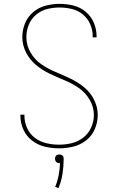

<svg xmlns="http://www.w3.org/2000/svg" viewBox="-20 -763 616 998"><path d="M287 8Q325 8 361.5 -1Q398 -10 428 -33.5Q458 -57 473 -92.5Q488 -128 488 -165Q488 -207 468.5 -245.5Q449 -284 416 -310.5Q383 -337 345 -355Q307 -373 268.5 -389Q230 -405 195 -429Q160 -453 138.5 -490.5Q117 -528 117 -570Q117 -603 129.5 -634Q142 -665 167.5 -686.5Q193 -708 225 -716Q257 -724 289 -724Q321 -724 353 -716.5Q385 -709 410.5 -688Q436 -667 449 -637Q462 -607 462 -574Q462 -571 461 -569H482Q482 -572 482 -575Q482 -611 467.5 -645Q453 -679 424.5 -702.5Q396 -726 360.5 -734.5Q325 -743 289 -743Q253 -743 217 -733.5Q181 -724 152.5 -700Q124 -676 110 -641.5Q96 -607 96 -570Q96 -528 115.5 -490Q135 -452 167.5 -425Q200 -398 238 -380Q276 -362 315 -346Q354 -330 389 -306Q424 -282 446 -244.5Q468 -207 468 -165Q468 -132 454 -100.5Q440 -69 413 -48Q386 -27 353.5 -19Q321 -11 287 -11Q254 -11 221.5 -18.5Q189 -26 162 -46Q135 -66 121 -97Q107 -128 107 -161Q107 -164 107 -167H86Q86 -164 86 -161Q86 -124 101.5 -89.5Q117 -55 147 -32Q177 -9 213.5 -0.5Q250 8 287 8ZM284 215Q299 179 305 140Q311 101 311 62Q311 56 308.5 50.5Q306 45 300 42.5Q294 40 288 40Q282 40 276.5 42.5Q271 45 268.5 50.5Q266 56 266 62Q266 68 268.5 73.5Q271 79 276.5 82Q282 85 288 85Q290 85 292 84Q291 116 285 147.5Q279 179 267 208Z"/></svg>

Font: Iosevka Sparkle Thin
Style: Regular
Weight: 100
Designer: Belleve Invis
Foundry: Belleve Invis
Version: Version 4.5.0; ttfautohint (v1.8.3)